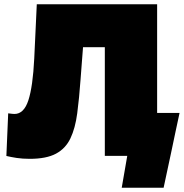

<svg xmlns="http://www.w3.org/2000/svg" viewBox="-20 -733 864 903"><path d="M119.5 14Q86 14 58.2 9.8Q30.5 5.5 10 0.5L18.5 -200Q40.5 -197 48 -197Q92.5 -197 113.5 -261.5Q134.5 -326 141 -457Q144 -518 147 -584.2Q150 -650.5 153 -713H719V-202H824.5Q815 -158 805.2 -112Q795.5 -66 786.5 -23Q777.5 19 768 63.5Q758.5 108 749.5 150H552.5L578.5 0H473V-511H370.5Q367.5 -474.5 364.8 -437.2Q362 -400 359 -361Q352.5 -270 343.2 -200Q334 -130 311.2 -82.2Q288.5 -34.5 243.2 -10.2Q198 14 119.5 14Z"/></svg>

Font: Commissioner Black
Style: Regular
Weight: 900
Designer: Kostas Bartsokas
Foundry: Kostas Bartsokas
Version: Version 1.000; ttfautohint (v1.8.3)